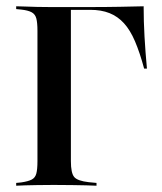

<svg xmlns="http://www.w3.org/2000/svg" viewBox="-20 -591 514 611"><path d="M99.2 -201.6V-492.7Q99.2 -518.5 95.6 -532.3Q91.9 -546 80.6 -552Q69.4 -558.1 47.6 -560.5L31.5 -562.1V-571Q43.5 -571 60.1 -570.2Q76.6 -569.4 98 -569Q119.4 -568.5 142.7 -568.5H153.2H252.4Q317.7 -568.5 362.1 -569.4Q406.5 -570.2 437.1 -571Q437.1 -523.4 439.9 -474.2Q442.7 -425 447.6 -372.6H438.7Q425 -423.4 409.7 -459.3Q394.4 -495.2 374.6 -516.9Q354.8 -538.7 328.6 -549.2Q302.4 -559.7 266.9 -559.7H205.6V-201.6ZM142.7 -2.4Q119.4 -2.4 98 -2Q76.6 -1.6 60.1 -1.2Q43.5 -0.8 31.5 0V-8.9L47.6 -10.5Q69.4 -13.7 80.6 -19.4Q91.9 -25 95.6 -38.7Q99.2 -52.4 99.2 -78.2V-201.6H205.6V-78.2Q205.6 -40.3 216.1 -27.8Q226.6 -15.3 262.1 -11.3L287.1 -8.9V0Q274.2 -0.8 254.4 -1.2Q234.7 -1.6 210.5 -2Q186.3 -2.4 160.5 -2.4H153.2Z"/></svg>

Font: Playfair 144pt SemiCondensed SemiBold
Style: Regular
Weight: 600
Width: 4
Designer: Claus Eggers Sørensen
Foundry: Claus Eggers Sørensen
Version: Version 2.203